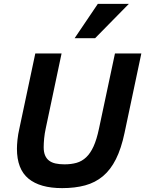

<svg xmlns="http://www.w3.org/2000/svg" viewBox="-20 -950 745 985"><path d="M619.1 -269Q602.1 -188 574.7 -133.5Q547.4 -79.1 508.1 -46.1Q468.8 -13.2 416.7 1Q364.7 15.1 298.8 15.1Q185.1 15.1 126 -33.7Q66.9 -82.5 66.9 -187Q66.9 -205.1 69.6 -232.7Q72.3 -260.3 80.1 -293.9L161.1 -675.8H295.9L214.8 -292Q209 -265.6 206.5 -239.7Q204.1 -213.9 204.1 -194.8Q204.1 -169.9 211.2 -153.1Q218.3 -136.2 231.7 -126Q245.1 -115.7 265.1 -111.3Q285.2 -106.9 311 -106.9Q345.2 -106.9 372.8 -114.7Q400.4 -122.6 422.1 -143.1Q443.8 -163.6 460 -199Q476.1 -234.4 487.8 -290L569.8 -675.8H705.1ZM467.8 -753.9H362.8L481.9 -930.2H641.1Z"/></svg>

Font: Lorenzo Sans
Style: Bold Italic
Weight: 700
Italic angle: -12°
Foundry: Intel Corporation
Version: Version 1.00; ttfautohint (v1.5)